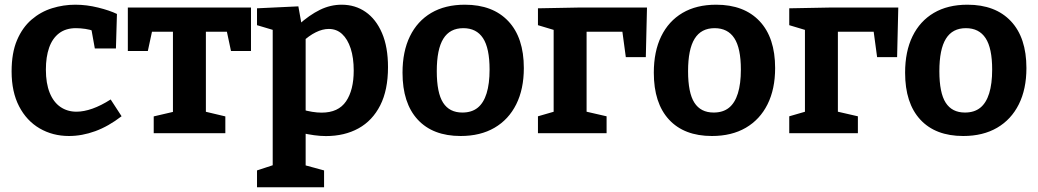

<svg xmlns="http://www.w3.org/2000/svg" viewBox="-20 -566 4413 816"><path d="M273 12Q204 12 148.5 -20.3Q93 -52.7 61.2 -114Q29.3 -175.3 29.3 -262.3Q29.3 -341.3 52.3 -395.3Q75.3 -449.3 114.2 -482.7Q153 -516 201.2 -531Q249.3 -546 300 -546Q348.3 -546 397.2 -533.8Q446 -521.7 477 -506.7L472.7 -360H383L368.3 -442L379.3 -433.7Q364 -440 342.7 -443.2Q321.3 -446.3 302.7 -446.3Q259.7 -446.3 231.2 -424.7Q202.7 -403 188.8 -363.5Q175 -324 175 -270.3Q175 -211.7 191.2 -171.7Q207.3 -131.7 236.8 -111.5Q266.3 -91.3 305 -91.3Q336.3 -91.3 373 -104.3Q409.7 -117.3 450.3 -143.3L496.7 -72Q441 -29 384.8 -8.5Q328.7 12 273 12Z M633.3 0V-71.3L742.3 -96.7L715 -61.3V-452.7L745.7 -431H603.7L631.7 -458L608.3 -349.3H523.3V-534H1046.7V-349.3H961.7L939.7 -452.7L965.3 -431H826L855 -452.7V-61.3L830.7 -96.7L937.7 -71.3V0Z M1072.3 230V158.3L1157.3 130.3L1139 153.7V-453L1155.3 -434.3L1072.3 -459V-530.7L1248 -539L1263.7 -451.7L1248.3 -460.3Q1295 -502.3 1339.7 -524.2Q1384.3 -546 1432 -546Q1489.7 -546 1533.8 -515.3Q1578 -484.7 1603.5 -425.5Q1629 -366.3 1629 -280.3Q1629 -183.3 1596 -118.3Q1563 -53.3 1503.7 -20.5Q1444.3 12.3 1365.3 12.3Q1341 12.3 1315.2 8.7Q1289.3 5 1261.3 -1L1279 -17V153.7L1264.3 133L1357.3 158.3V230ZM1347 -87.3Q1418 -87.3 1450.7 -135.3Q1483.3 -183.3 1483.3 -266Q1483.3 -320.7 1470.3 -360.2Q1457.3 -399.7 1434 -421.3Q1410.7 -443 1377.3 -443Q1351 -443 1322.2 -428.8Q1293.3 -414.7 1262.3 -385.7L1279 -422.7V-74L1262 -101Q1309.3 -87.3 1347 -87.3Z M1955.7 -546Q2074.3 -546 2140.3 -476Q2206.3 -406 2206.3 -276.7Q2206.3 -187.3 2174 -122.7Q2141.7 -58 2081.7 -23Q2021.7 12 1937.7 12Q1819.7 12 1755.2 -57.8Q1690.7 -127.7 1690.7 -257Q1690.7 -347.3 1722.2 -411.8Q1753.7 -476.3 1812.8 -511.2Q1872 -546 1955.7 -546ZM1949 -446.3Q1892 -446.3 1864.2 -401.5Q1836.3 -356.7 1836.3 -263.7Q1836.3 -171.3 1863.2 -129.5Q1890 -87.7 1945 -87.7Q1984.7 -87.7 2010 -108Q2035.3 -128.3 2048 -169.2Q2060.7 -210 2060.7 -270.3Q2060.7 -361.3 2032.8 -403.8Q2005 -446.3 1949 -446.3Z M2729.7 -534 2724.7 -323.3H2639.7L2622.7 -449.3L2641 -431H2465.7L2473 -446.7V-73.7L2456.7 -95L2558 -71.7V0H2266.3V-71.7L2346.7 -95L2333 -73.7V-457.7L2348.7 -434.3L2266.3 -459V-530.7L2442 -534Z M3023.7 -546Q3142.3 -546 3208.3 -476Q3274.3 -406 3274.3 -276.7Q3274.3 -187.3 3242 -122.7Q3209.7 -58 3149.7 -23Q3089.7 12 3005.7 12Q2887.7 12 2823.2 -57.8Q2758.7 -127.7 2758.7 -257Q2758.7 -347.3 2790.2 -411.8Q2821.7 -476.3 2880.8 -511.2Q2940 -546 3023.7 -546ZM3017 -446.3Q2960 -446.3 2932.2 -401.5Q2904.3 -356.7 2904.3 -263.7Q2904.3 -171.3 2931.2 -129.5Q2958 -87.7 3013 -87.7Q3052.7 -87.7 3078 -108Q3103.3 -128.3 3116 -169.2Q3128.7 -210 3128.7 -270.3Q3128.7 -361.3 3100.8 -403.8Q3073 -446.3 3017 -446.3Z M3797.7 -534 3792.7 -323.3H3707.7L3690.7 -449.3L3709 -431H3533.7L3541 -446.7V-73.7L3524.7 -95L3626 -71.7V0H3334.3V-71.7L3414.7 -95L3401 -73.7V-457.7L3416.7 -434.3L3334.3 -459V-530.7L3510 -534Z M4091.7 -546Q4210.3 -546 4276.3 -476Q4342.3 -406 4342.3 -276.7Q4342.3 -187.3 4310 -122.7Q4277.7 -58 4217.7 -23Q4157.7 12 4073.7 12Q3955.7 12 3891.2 -57.8Q3826.7 -127.7 3826.7 -257Q3826.7 -347.3 3858.2 -411.8Q3889.7 -476.3 3948.8 -511.2Q4008 -546 4091.7 -546ZM4085 -446.3Q4028 -446.3 4000.2 -401.5Q3972.3 -356.7 3972.3 -263.7Q3972.3 -171.3 3999.2 -129.5Q4026 -87.7 4081 -87.7Q4120.7 -87.7 4146 -108Q4171.3 -128.3 4184 -169.2Q4196.7 -210 4196.7 -270.3Q4196.7 -361.3 4168.8 -403.8Q4141 -446.3 4085 -446.3Z"/></svg>

Font: Bitter Thin
Style: Regular
Weight: 100
Designer: Sol Matas, and Bitter project Authors
Foundry: Sol Matas
Version: Version 2.002